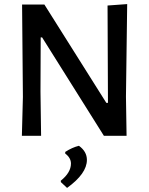

<svg xmlns="http://www.w3.org/2000/svg" viewBox="-20 -664 728 939"><path d="M602 -644 596 -192 599 0H488L186 -481H179L178 -215L181 0H87L92 -190L88 -642H197L500 -161H508L506 -637ZM366 49Q405 77 405 118Q405 185 308 255L278 227L277 220Q327 180 327 136Q327 108 299 87V79Q333 57 366 49Z"/></svg>

Font: Alegreya Sans SC Medium
Style: Regular
Weight: 500
Designer: Juan Pablo del Peral
Foundry: Huerta Tipografica
Version: Version 2.001;PS 002.001;hotconv 1.0.88;makeotf.lib2.5.64775